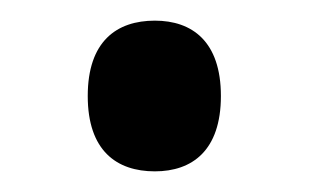

<svg xmlns="http://www.w3.org/2000/svg" viewBox="-20 -158 300 186"><path d="M130 8C166 8 194 -12 194 -65C194 -118 166 -138 130 -138C93 -138 65 -118 65 -65C65 -12 93 8 130 8Z"/></svg>

Font: Noto Serif Sinhala ExtraCondensed SemiBold
Style: Regular
Weight: 600
Width: 2
Designer: Jelle Bosma - Monotype Design Team
Foundry: Monotype Imaging Inc.
Version: Version 2.007